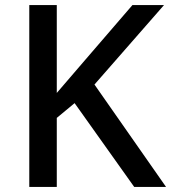

<svg xmlns="http://www.w3.org/2000/svg" viewBox="-20 -734 672 754"><path d="M632 0H507L273 -329L203 -271V0H95V-714H203V-369Q229 -399 255 -429.5Q281 -460 307 -490L500 -714H624L351 -402Z"/></svg>

Font: Noto Sans Telugu Medium
Style: Regular
Weight: 500
Designer: Jelle Bosma - Monotype Design Team
Foundry: Monotype Imaging Inc.
Version: Version 2.005; ttfautohint (v1.8.4.7-5d5b)